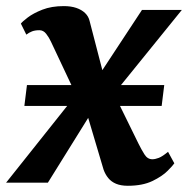

<svg xmlns="http://www.w3.org/2000/svg" viewBox="-47 -587 605 617"><path d="M363.7 10Q341.4 10 325.9 3.5Q310.5 -3 300.9 -14.8Q291.3 -26.5 285.8 -42L219.7 -264.4L267.3 -257.9L106.9 0H-27.4L234.2 -328.7L222.7 -228.2L116.8 -453Q110.6 -466.5 101.5 -478.2Q92.5 -489.9 79.6 -489.9Q65.7 -489.9 56 -486.2Q46.3 -482.4 37.6 -475.7L20.1 -511.1Q24.3 -517.1 42 -530.7Q59.7 -544.3 89.1 -555.9Q118.5 -567.4 157.9 -567.4Q180.9 -567.4 198.1 -561.6Q215.4 -555.7 226.4 -545.1Q237.4 -534.5 240.8 -520.1L296.8 -304.3L249.5 -312.3L409.2 -555H537.3L282 -239.8L293.1 -339.3L397.8 -125.9Q407.3 -106.6 417.2 -90.9Q427 -75.2 442.6 -75.2Q451.6 -75.2 463.4 -79.7Q475.2 -84.3 493 -99.2L513.2 -62.2Q509.2 -55.7 491.7 -38.1Q474.3 -20.5 442.6 -5.2Q410.9 10 363.7 10ZM31.3 -246.5 39.6 -313.6H480.8L472.5 -246.5Z"/></svg>

Font: Merriweather Light
Style: Italic
Weight: 300
Italic angle: -7.8°
Designer: Eben Sorkin
Foundry: Eben Sorkin
Version: Version 2.101